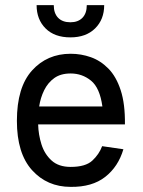

<svg xmlns="http://www.w3.org/2000/svg" viewBox="-20 -720 557 750"><path d="M123 -700H190Q190 -668 207 -650.5Q224 -633 255 -633Q285 -633 302 -650.5Q319 -668 319 -700H387Q387 -644 351.5 -609Q316 -574 255 -574Q193 -574 158 -609Q123 -644 123 -700ZM379 -149 462 -137Q442 -69 391 -29Q340 11 256 10Q164 10 105 -55.5Q46 -121 46 -248Q46 -379 105 -444.5Q164 -510 256 -510Q297 -510 335 -496.5Q373 -483 403.5 -452Q434 -421 451.5 -367.5Q469 -314 468 -234H129Q130 -194 142 -156Q154 -118 181.5 -93Q209 -68 256 -68Q314 -68 340.5 -92.5Q367 -117 379 -149ZM256 -433Q217 -433 192 -415Q167 -397 152.5 -367.5Q138 -338 133 -304H380Q370 -377 335.5 -405Q301 -433 256 -433Z"/></svg>

Font: Haskoy Medium
Style: Regular
Weight: 500
Designer: Ertekin Erdin
Foundry: Ertekin Erdin
Version: Version 1.500; ttfautohint (v1.8.3)